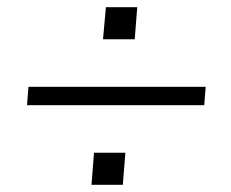

<svg xmlns="http://www.w3.org/2000/svg" viewBox="-20 -553 640 533"><path d="M266 -444 274 -533H361L354 -444ZM234 -40 241 -129H328L321 -40ZM551 -312 547 -261H55L59 -312Z"/></svg>

Font: Muli Light
Style: Italic
Weight: 300
Italic angle: -4.541°
Designer: Vernon Adams
Foundry: Vernon Adams
Version: Version 2.100; ttfautohint (v1.8.1.43-b0c9)